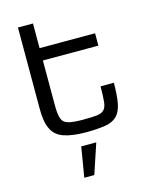

<svg xmlns="http://www.w3.org/2000/svg" viewBox="-140 -806 914 1157"><g transform="rotate(-15 316.5 -227.0)"><path d="M322.8 0Q237.3 0 185.1 -17.6Q132.8 -34.2 110.4 -79.1Q86.9 -123 86.9 -203.1V-716.3H180.7V-562.5H526.9V-485.4H180.7V-203.1Q180.7 -148.4 190.9 -121.6Q200.2 -94.7 231.4 -86.4Q263.7 -78.1 322.8 -78.1Q382.8 -78.1 408.2 -81.5Q440.4 -85.4 453.6 -100.1Q468.8 -115.2 472.2 -148.9Q476.1 -190.4 476.1 -245.1H559.1Q559.1 -168.5 549.3 -115.2Q539.1 -66.4 513.7 -41.5Q488.3 -16.1 441.9 -8.3Q391.1 0 322.8 0ZM301.3 261.7H238.8L270 74.2H363.8Z"/></g></svg>

Font: Michroma+
Style: Regular
Weight: 400
Designer: beogot
Foundry: beogot
Version: Version